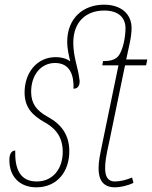

<svg xmlns="http://www.w3.org/2000/svg" viewBox="-20 -790 649 820"><path d="M135 10C224 10 276 -57 276 -144C276 -213 243 -259 184 -291C135 -318 114 -348 113 -395C112 -470 155 -521 215 -521C280 -521 296 -467 294 -411C309 -411 320 -421 320 -441C320 -443 320 -444 320 -446C320 -447 319 -453 318 -459C313 -501 293 -547 293 -608C293 -696 347 -745 425 -745C489 -745 516 -712 516 -669C516 -632 505 -574 485 -550C471 -534 449 -529 420 -529L417 -511H486L418 -182C407 -128 401 -102 401 -71C401 -25 418 10 471 10C489 10 521 5 550 -9L544 -32C521 -22 495 -15 470 -15C441 -15 429 -36 429 -71C429 -97 432 -120 446 -182L514 -511H604L609 -536H519L533 -601C539 -628 542 -652 542 -670C542 -729 499 -770 424 -770C336 -770 267 -713 267 -611C267 -584 273 -557 280 -528C264 -540 243 -546 218 -546C137 -546 85 -479 85 -395C85 -333 116 -298 172 -267C229 -235 248 -192 248 -142C248 -68 205 -15 137 -15C65 -15 43 -69 45 -147C32 -147 20 -137 20 -106C20 -37 63 10 135 10Z"/></svg>

Font: Noto Serif Condensed Thin
Style: Italic
Weight: 100
Width: 3
Italic angle: -12°
Designer: Monotype Design Team
Foundry: Monotype Imaging Inc.
Version: Version 2.013